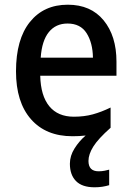

<svg xmlns="http://www.w3.org/2000/svg" viewBox="-20 -569 559 816"><path d="M356 115Q356 159 399 159Q413 159 425 156.5Q437 154 444 152V218Q431 222 415.5 224.5Q400 227 382 227Q329 227 303 200.5Q277 174 277 127Q277 93 297 61.5Q317 30 344 7Q318 10 288 10Q175 10 111.5 -62.5Q48 -135 48 -266Q48 -402 107 -475.5Q166 -549 268 -549Q366 -549 420.5 -482.5Q475 -416 475 -307V-247H151Q153 -162 189.5 -117.5Q226 -73 294 -73Q338 -73 374.5 -83Q411 -93 450 -112V-26Q397 21 376.5 54Q356 87 356 115ZM267 -469Q217 -469 187.5 -432.5Q158 -396 153 -324H375Q374 -387 348 -428Q322 -469 267 -469Z"/></svg>

Font: Noto Sans Gurmukhi UI SemiCondensed Medium
Style: Regular
Weight: 500
Width: 4
Designer: Jelle Bosma - Monotype Design Team
Foundry: Monotype Imaging Inc.
Version: Version 2.004; ttfautohint (v1.8.4.7-5d5b)